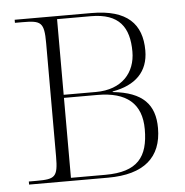

<svg xmlns="http://www.w3.org/2000/svg" viewBox="-44 -579 599 622"><g transform="rotate(-5 255.5 -268.0)"><path d="M26 0H283C400 0 458 -51 458 -146C458 -222 420 -265 322 -275V-277C397 -290 439 -331 439 -400C439 -486 392 -536 276 -536H26V-526H50C111 -526 121 -520 121 -452V-83C121 -15 111 -10 50 -10H26ZM268 -280H163V-526H273C365 -526 397 -479 397 -400C397 -332 353 -280 268 -280ZM275 -10H163V-270H272C366 -270 415 -230 415 -146C415 -56 380 -10 275 -10Z"/></g></svg>

Font: Noto Serif Display SemiCondensed ExtraLight
Style: Regular
Weight: 200
Width: 4
Designer: Monotype Design Team
Foundry: Monotype Imaging Inc.
Version: Version 2.009